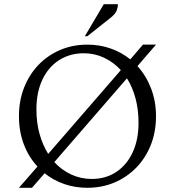

<svg xmlns="http://www.w3.org/2000/svg" viewBox="-20 -882 831 912"><path d="M70 10 158 -91Q116 -136 93 -197Q70 -258 70 -330Q70 -404 94.5 -466Q119 -528 162.5 -573.5Q206 -619 265.5 -644.5Q325 -670 395 -670Q454 -670 506 -651.5Q558 -633 599 -600L659 -670H721L633 -568Q674 -523 697.5 -462Q721 -401 721 -330Q721 -256 696.5 -194Q672 -132 628 -86.5Q584 -41 524.5 -15.5Q465 10 395 10Q336 10 284.5 -8Q233 -26 192 -59L132 10ZM153 -363Q153 -299 168 -245.5Q183 -192 209 -151L554 -549Q519 -587 474 -608Q429 -629 378 -629Q312 -629 261 -596.5Q210 -564 181.5 -504Q153 -444 153 -363ZM416 -32Q482 -32 532 -65Q582 -98 610 -158Q638 -218 638 -299Q638 -362 623.5 -415.5Q609 -469 583 -510L238 -112Q273 -74 318.5 -53Q364 -32 416 -32ZM383 -710 473 -862H540Q540 -847 534 -831.5Q528 -816 507 -799L395 -710Z"/></svg>

Font: Spectral SC Light
Style: Regular
Weight: 300
Designer: Jean-Baptiste Levee
Foundry: Production Type
Version: Version 2.001